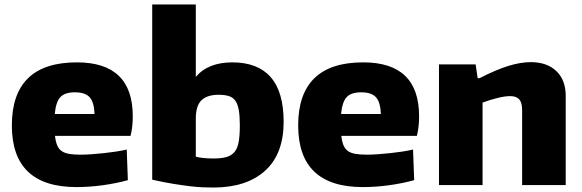

<svg xmlns="http://www.w3.org/2000/svg" viewBox="-20 -828 2604 859"><path d="M322 9Q33 9 33 -267Q33 -407 105.5 -478Q178 -549 324 -549Q574 -549 574 -308Q574 -259 564 -220H226Q229 -194 236 -177.5Q243 -161 256 -152Q269 -143 289.5 -139.5Q310 -136 340 -136Q363 -136 390.5 -138Q418 -140 446 -143Q474 -146 500 -150Q526 -154 547 -159L552 -22Q502 -8 441.5 0.5Q381 9 322 9ZM315 -415Q270 -415 250 -393.5Q230 -372 225 -318H403Q401 -371 381 -393Q361 -415 315 -415Z M938 11Q913 11 887 10Q861 9 828.5 5Q796 1 755.5 -5.5Q715 -12 661 -24V-808H856V-484Q884 -517 925 -533Q966 -549 1019 -549Q1133 -549 1191 -483Q1249 -417 1249 -283Q1249 -140 1167 -65Q1085 10 938 11ZM935 -119Q971 -119 993.5 -125.5Q1016 -132 1029.5 -148.5Q1043 -165 1048 -194Q1053 -223 1053 -268Q1053 -308 1048.5 -334.5Q1044 -361 1033.5 -376.5Q1023 -392 1004.5 -398Q986 -404 958 -404Q907 -404 881.5 -379.5Q856 -355 856 -297V-127Q886 -119 935 -119Z M1603 9Q1314 9 1314 -267Q1314 -407 1386.5 -478Q1459 -549 1605 -549Q1855 -549 1855 -308Q1855 -259 1845 -220H1507Q1510 -194 1517 -177.5Q1524 -161 1537 -152Q1550 -143 1570.5 -139.5Q1591 -136 1621 -136Q1644 -136 1671.5 -138Q1699 -140 1727 -143Q1755 -146 1781 -150Q1807 -154 1828 -159L1833 -22Q1783 -8 1722.5 0.5Q1662 9 1603 9ZM1596 -415Q1551 -415 1531 -393.5Q1511 -372 1506 -318H1684Q1682 -371 1662 -393Q1642 -415 1596 -415Z M1944 -540H2108L2117 -478H2125Q2199 -516 2254 -533Q2309 -550 2355 -550Q2427 -550 2469 -510Q2511 -470 2511 -399V0H2316V-334Q2316 -369 2303 -383.5Q2290 -398 2263 -398Q2239 -398 2205 -389.5Q2171 -381 2139 -369V0H1944Z"/></svg>

Font: Encode Sans Normal
Style: ExtraBold
Weight: 800
Designer: Pablo Impallari, Andres Torresi
Foundry: Pablo Impallari, Andres Torresi
Version: Version 1.000; ttfautohint (v1.00) -l 8 -r 50 -G 200 -x 14 -